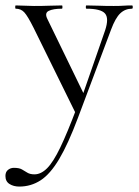

<svg xmlns="http://www.w3.org/2000/svg" viewBox="-55 -406 510 707"><path d="M431 -386Q434 -386 434 -380Q434 -374 431 -374Q406 -374 388 -357Q370 -340 354 -297L232 28Q196 124 163 179.5Q130 235 94.5 258Q59 281 16 281Q-5 281 -20 271.5Q-35 262 -35 242Q-35 227 -25.5 219.5Q-16 212 -4 212Q16 212 26 218Q36 224 46 230Q56 236 72 236Q96 236 118.5 213.5Q141 191 167 137Q193 83 228 -10L227 18L69 -303Q47 -347 34.5 -360.5Q22 -374 3 -374Q1 -374 1 -380Q1 -386 3 -386Q19 -386 36.5 -385Q54 -384 70 -384Q103 -384 128 -385Q153 -386 173 -386Q175 -386 175 -380Q175 -374 173 -374Q141 -374 124.5 -366Q108 -358 120 -335L257 -53L234 -12L332 -294Q347 -339 331.5 -356.5Q316 -374 263 -374Q261 -374 261 -380Q261 -386 263 -386Q287 -386 308.5 -385Q330 -384 364 -384Q386 -384 399.5 -385Q413 -386 431 -386Z"/></svg>

Font: Cormorant Light
Style: Regular
Weight: 400
Version: Version 4.000